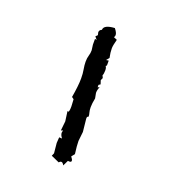

<svg xmlns="http://www.w3.org/2000/svg" viewBox="-106 -581 657 720"><g transform="rotate(20 222.0 -221.0)"><path d="M177.7 23.9 173.8 -16.1 175.3 -39.1 187 -38.6Q178.2 -49.3 178.2 -59.1L180.2 -68.4L172.4 -65.4L176.3 -103L170.9 -142.6L173.8 -141.1Q178.7 -141.1 178.7 -163.6L177.2 -191.9L168.9 -197.8Q172.9 -221.2 175 -240.2Q177.2 -259.3 177.2 -274.9Q177.2 -293.9 174.3 -310.1Q171.4 -326.2 171.4 -339.4Q171.4 -354.5 174.8 -365Q178.2 -375.5 178.2 -387.2L175.3 -409.2V-432.1L182.6 -430.2L173.3 -441.4L180.7 -448.7L178.2 -459.5Q178.2 -468.8 188 -472.7Q188.5 -493.2 231.4 -495.6Q243.2 -481 243.2 -471.7Q243.2 -465.8 239.7 -462.4L253.4 -456.5Q246.6 -431.6 246.6 -420.4Q246.6 -403.8 251 -383.3L241.2 -371.6L251.5 -373V-353.5L247.6 -350.1Q252 -344.7 252 -334.5Q252 -319.8 248.5 -313.5L252.9 -303.7L248.5 -293.9L253.4 -278.8L246.6 -274.4V-264.6L253.9 -267.6Q248 -255.9 248 -243.2L252 -222.2Q247.6 -200.7 247.6 -186Q247.6 -173.8 250 -165.5Q252.4 -157.2 252.4 -152.3Q252.4 -147.9 250 -147.9H249Q246.6 -147.9 246.6 -140.1L252 -88.4L248 -51.3Q248 -32.7 252.4 0L242.2 12.7Q250 22 250 27.8Q250 33.2 242.2 33.2L236.3 32.7L225.6 54.7Q220.2 44.4 214.4 44.4Q210 44.4 205.6 49.8L172.9 35.2Z"/></g></svg>

Font: Truetypewriter PolyglOTT
Style: Regular
Weight: 400
Designer: Sergey Beatoff a.k.a. Sam_T
Version: Version 3.76